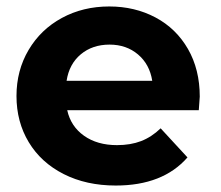

<svg xmlns="http://www.w3.org/2000/svg" viewBox="-20 -566 683 594"><path d="M595 -225H188Q199 -175 240 -146Q281 -117 342 -117Q384 -117 416.5 -129.5Q449 -142 477 -169L560 -79Q484 8 338 8Q247 8 177 -27.5Q107 -63 69 -126Q31 -189 31 -269Q31 -348 68.5 -411.5Q106 -475 171.5 -510.5Q237 -546 318 -546Q397 -546 461 -512Q525 -478 561.5 -414.5Q598 -351 598 -267Q598 -264 595 -225ZM186 -316H451Q443 -367 407 -397.5Q371 -428 319 -428Q266 -428 230 -398Q194 -368 186 -316Z"/></svg>

Font: APTA Sans Regular
Style: Bold Italic
Weight: 700
Version: Version 7.200